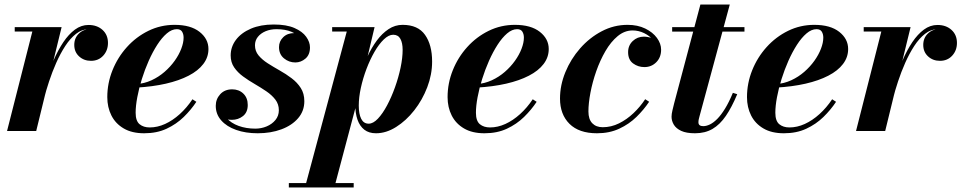

<svg xmlns="http://www.w3.org/2000/svg" viewBox="-20 -580 4257 850"><path d="M11.2 0 123.2 -440.5H45.2V-460H252.8L140.3 0ZM163.3 -142.7Q172.5 -183.2 186.3 -228.2Q200 -273.2 218.6 -316Q237.3 -358.7 260.5 -393.5Q283.8 -428.2 311.6 -448.9Q339.5 -469.5 371.8 -469.5Q409.8 -469.5 433.9 -447.6Q458 -425.7 458 -390Q458 -356.5 437 -333.6Q416 -310.7 382.8 -310.7Q351.5 -310.7 330.1 -330.4Q308.8 -350 308.8 -381Q308.8 -412.2 329.9 -432.1Q351 -452 383.8 -452Q415.3 -452 436.1 -436.1Q457 -420.2 457 -390L437.5 -390.2Q437.5 -418 419.6 -434.2Q401.8 -450.5 371.3 -450.5Q342.3 -450.5 316.5 -430.2Q290.8 -410 268.9 -376.4Q247 -342.7 229 -302Q211 -261.2 197.3 -219.7Q183.5 -178.2 174.8 -142.7Z M618.3 10Q564 10 527.8 -11.3Q491.5 -32.5 473.2 -68.8Q455 -105 455 -150Q455 -211.5 478 -268.9Q501 -326.3 541.9 -371.6Q582.8 -417 636.9 -443.5Q691 -470 753 -470Q824 -470 863.4 -439Q902.8 -408 902.8 -363Q902.8 -326.5 880 -296.6Q857.3 -266.7 815 -244.9Q772.8 -223 714.3 -209.6Q655.8 -196.2 583.8 -192.2V-207.7Q619 -210 650.8 -224.6Q682.5 -239.3 708.4 -261.8Q734.3 -284.3 753.3 -310.9Q772.3 -337.5 782.5 -364.3Q792.8 -391 792.8 -413.5Q792.8 -428.8 786.1 -439.8Q779.5 -450.8 762.8 -450.8Q740.5 -450.8 718.5 -432Q696.5 -413.2 676.1 -381.6Q655.8 -350 638.4 -310.9Q621 -271.7 608 -230.1Q595 -188.5 587.8 -149.7Q580.5 -111 580.5 -81Q580.5 -44.5 597.9 -30.1Q615.3 -15.8 642.8 -15.8Q676.8 -15.8 710.8 -31.2Q744.8 -46.7 775.9 -74.9Q807 -103 832 -140.5L849.3 -129.3Q826 -94 793.4 -62.1Q760.8 -30.3 717.5 -10.1Q674.3 10 618.3 10Z M1120.8 10Q1067.5 10 1025.6 -4.8Q983.7 -19.5 959.5 -46.9Q935.2 -74.3 935.2 -111.3Q935.2 -141.3 955 -162.9Q974.8 -184.5 1007.8 -184.5Q1037.8 -184.5 1057.3 -165.6Q1076.8 -146.8 1076.8 -115.3Q1076.8 -83 1055.8 -66.2Q1034.8 -49.5 1006.5 -49.5Q987.3 -49.5 971.1 -57.6Q955 -65.7 945.6 -79.7Q936.2 -93.8 936.2 -111.3H963.2Q963.2 -80 983.1 -57.4Q1003 -34.8 1036.5 -22.6Q1070 -10.5 1110.3 -10.5Q1137 -10.5 1160.7 -20.5Q1184.5 -30.5 1199.5 -48.9Q1214.5 -67.3 1214.5 -92Q1214.5 -118.7 1199.1 -138.9Q1183.7 -159 1159.5 -175.5Q1135.2 -192 1107.9 -207.9Q1080.5 -223.7 1056.2 -241.5Q1032 -259.2 1016.6 -281.7Q1001.2 -304.2 1001.2 -334.5Q1001.2 -372.7 1024.7 -403.9Q1048.3 -435 1091.1 -453.3Q1134 -471.5 1191.8 -471.5Q1248.3 -471.5 1283.6 -456Q1319 -440.5 1335.6 -417.1Q1352.3 -393.7 1352.3 -370.2Q1352.3 -337.7 1332.3 -320.6Q1312.3 -303.5 1287.3 -303.5Q1259.5 -303.5 1237.4 -321.5Q1215.2 -339.5 1215.2 -371.5Q1215.2 -397 1233.8 -415.3Q1252.3 -433.5 1282.3 -433.5Q1309 -433.5 1330.1 -416Q1351.3 -398.5 1351.3 -370.2H1327.8Q1327.8 -390.5 1313 -409Q1298.3 -427.5 1270.6 -439.1Q1243 -450.8 1204.3 -450.8Q1177.5 -450.8 1155.9 -441.8Q1134.3 -432.7 1121.5 -416.7Q1108.8 -400.7 1108.8 -379.5Q1108.8 -354 1124.5 -334.9Q1140.3 -315.8 1165.1 -299.9Q1190 -284 1218 -268.2Q1246 -252.5 1270.9 -233.7Q1295.8 -215 1311.5 -190.5Q1327.3 -166 1327.3 -132Q1327.3 -88.8 1300 -56.9Q1272.8 -25 1226 -7.5Q1179.3 10 1120.8 10Z M1330 250 1515.2 -440.5H1450.5V-460H1638.3L1596.8 -285.2L1572.8 -200.7L1567.8 -156L1460 250ZM1258.7 250V230.5H1545.8V250ZM1612.2 -32.5Q1632 -32.5 1653 -54.6Q1674 -76.8 1693.5 -113.3Q1713 -149.8 1728.6 -193.4Q1744.2 -237 1753.4 -280.5Q1762.5 -324 1762.5 -359.5Q1762.5 -390 1752.5 -408.1Q1742.5 -426.2 1720.7 -426.2Q1700.8 -426.2 1679.3 -405.6Q1657.8 -385 1638 -350.7Q1618.3 -316.5 1602.5 -275Q1586.8 -233.5 1577.5 -191.1Q1568.3 -148.7 1568.3 -112.2Q1568.3 -75.7 1579 -54.1Q1589.8 -32.5 1612.2 -32.5ZM1644.5 10Q1613.3 10 1593 -5.7Q1572.8 -21.5 1562.8 -49.7Q1552.8 -78 1552.8 -115.5Q1552.8 -140.2 1558.9 -175.9Q1565 -211.5 1577.1 -251.4Q1589.3 -291.2 1607 -330Q1624.8 -368.7 1648.1 -400.4Q1671.5 -432 1700.1 -451Q1728.8 -470 1762.3 -470Q1830.3 -470 1861.6 -425.7Q1893 -381.5 1893 -307.5Q1893 -250 1871.5 -193.8Q1850 -137.5 1813.9 -91.5Q1777.8 -45.5 1733.6 -17.8Q1689.5 10 1644.5 10Z M2124.8 10Q2070.5 10 2034.3 -11.3Q1998 -32.5 1979.7 -68.8Q1961.5 -105 1961.5 -150Q1961.5 -211.5 1984.5 -268.9Q2007.5 -326.3 2048.4 -371.6Q2089.3 -417 2143.4 -443.5Q2197.5 -470 2259.5 -470Q2330.5 -470 2369.9 -439Q2409.3 -408 2409.3 -363Q2409.3 -326.5 2386.5 -296.6Q2363.8 -266.7 2321.5 -244.9Q2279.3 -223 2220.8 -209.6Q2162.3 -196.2 2090.3 -192.2V-207.7Q2125.5 -210 2157.3 -224.6Q2189 -239.3 2214.9 -261.8Q2240.8 -284.3 2259.8 -310.9Q2278.8 -337.5 2289 -364.3Q2299.3 -391 2299.3 -413.5Q2299.3 -428.8 2292.6 -439.8Q2286 -450.8 2269.3 -450.8Q2247 -450.8 2225 -432Q2203 -413.2 2182.6 -381.6Q2162.3 -350 2144.9 -310.9Q2127.5 -271.7 2114.5 -230.1Q2101.5 -188.5 2094.3 -149.7Q2087 -111 2087 -81Q2087 -44.5 2104.4 -30.1Q2121.8 -15.8 2149.3 -15.8Q2183.3 -15.8 2217.3 -31.2Q2251.3 -46.7 2282.4 -74.9Q2313.5 -103 2338.5 -140.5L2355.8 -129.3Q2332.5 -94 2299.9 -62.1Q2267.3 -30.3 2224 -10.1Q2180.8 10 2124.8 10Z M2622.8 10Q2543.3 10 2501.2 -31.7Q2459.2 -73.5 2459.2 -143.7Q2459.2 -202.7 2483 -260.6Q2506.7 -318.5 2548.3 -365.9Q2589.8 -413.2 2643.8 -441.6Q2697.8 -470 2758.3 -470Q2803 -470 2836.4 -453.7Q2869.8 -437.5 2888.3 -412.2Q2906.8 -387 2906.8 -360Q2906.8 -326 2885.4 -304.5Q2864 -283 2832.8 -283Q2804.8 -283 2782.8 -299.2Q2760.7 -315.5 2760.7 -349Q2760.7 -379 2781.3 -398.4Q2801.8 -417.7 2830.3 -417.7Q2847.8 -417.7 2865.1 -411.6Q2882.5 -405.5 2894.1 -392.7Q2905.8 -380 2905.8 -360H2888Q2888 -382.2 2872.3 -401.7Q2856.5 -421.2 2832 -433.2Q2807.5 -445.2 2780.5 -445.2Q2745 -445.2 2714.6 -420.1Q2684.3 -395 2660.4 -353.9Q2636.5 -312.7 2619.6 -264.6Q2602.8 -216.5 2593.9 -169.5Q2585 -122.5 2585 -86.5Q2585 -52 2602 -34.4Q2619 -16.8 2648.3 -16.8Q2685.8 -16.8 2720.4 -33.9Q2755 -51 2784.6 -79.1Q2814.3 -107.3 2836.3 -140.8L2853.8 -129.5Q2830.5 -94.5 2797.8 -62.5Q2765 -30.5 2721.6 -10.3Q2678.3 10 2622.8 10Z M3057 10Q3018.5 10 2995.7 -0.6Q2973 -11.3 2963 -28.1Q2953 -45 2953 -63.3Q2953 -75 2956.9 -91.3Q2960.7 -107.5 2964.5 -122.5L3080.7 -560H3210.8L3076.5 -64Q3075 -58.8 3073.5 -52.1Q3072 -45.5 3072 -38.5Q3072 -21.5 3093.5 -21.5Q3107 -21.5 3122.9 -29.1Q3138.8 -36.8 3155.5 -53.7Q3172.3 -70.7 3189.8 -99.1Q3207.3 -127.5 3224.5 -169L3243.8 -163Q3219.8 -105.5 3193.5 -67Q3167.3 -28.5 3134.3 -9.2Q3101.3 10 3057 10ZM2955.7 -440V-460H3275.8V-440Z M3450.3 10Q3396 10 3359.8 -11.3Q3323.5 -32.5 3305.2 -68.8Q3287 -105 3287 -150Q3287 -211.5 3310 -268.9Q3333 -326.3 3373.9 -371.6Q3414.8 -417 3468.9 -443.5Q3523 -470 3585 -470Q3656 -470 3695.4 -439Q3734.8 -408 3734.8 -363Q3734.8 -326.5 3712 -296.6Q3689.3 -266.7 3647 -244.9Q3604.8 -223 3546.3 -209.6Q3487.8 -196.2 3415.8 -192.2V-207.7Q3451 -210 3482.8 -224.6Q3514.5 -239.3 3540.4 -261.8Q3566.3 -284.3 3585.3 -310.9Q3604.3 -337.5 3614.5 -364.3Q3624.8 -391 3624.8 -413.5Q3624.8 -428.8 3618.1 -439.8Q3611.5 -450.8 3594.8 -450.8Q3572.5 -450.8 3550.5 -432Q3528.5 -413.2 3508.1 -381.6Q3487.8 -350 3470.4 -310.9Q3453 -271.7 3440 -230.1Q3427 -188.5 3419.8 -149.7Q3412.5 -111 3412.5 -81Q3412.5 -44.5 3429.9 -30.1Q3447.3 -15.8 3474.8 -15.8Q3508.8 -15.8 3542.8 -31.2Q3576.8 -46.7 3607.9 -74.9Q3639 -103 3664 -140.5L3681.3 -129.3Q3658 -94 3625.4 -62.1Q3592.8 -30.3 3549.5 -10.1Q3506.3 10 3450.3 10Z M3769.7 0 3881.7 -440.5H3803.7V-460H4011.3L3898.8 0ZM3921.8 -142.7Q3931 -183.2 3944.8 -228.2Q3958.5 -273.2 3977.1 -316Q3995.8 -358.7 4019 -393.5Q4042.3 -428.2 4070.1 -448.9Q4098 -469.5 4130.3 -469.5Q4168.3 -469.5 4192.4 -447.6Q4216.5 -425.7 4216.5 -390Q4216.5 -356.5 4195.5 -333.6Q4174.5 -310.7 4141.3 -310.7Q4110 -310.7 4088.6 -330.4Q4067.3 -350 4067.3 -381Q4067.3 -412.2 4088.4 -432.1Q4109.5 -452 4142.3 -452Q4173.8 -452 4194.6 -436.1Q4215.5 -420.2 4215.5 -390L4196 -390.2Q4196 -418 4178.1 -434.2Q4160.3 -450.5 4129.8 -450.5Q4100.8 -450.5 4075 -430.2Q4049.3 -410 4027.4 -376.4Q4005.5 -342.7 3987.5 -302Q3969.5 -261.2 3955.8 -219.7Q3942 -178.2 3933.3 -142.7Z"/></svg>

Font: Bodoni Moda
Style: Italic
Weight: 400
Italic angle: -13°
Designer: Owen Earl
Foundry: indestructible type
Version: Version 2.005